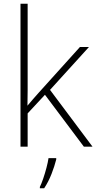

<svg xmlns="http://www.w3.org/2000/svg" viewBox="-20 -780 512 1021"><path d="M127 -381Q127 -339 127 -299.5Q127 -260 126 -218Q141 -236 155 -252Q169 -268 185 -286L405 -530H453L246 -302L472 0H426L219 -276L127 -177V0H89V-760H127ZM279 68Q270 104 254 145Q238 186 215 221H192V214Q200 198 209.5 170.5Q219 143 227 112.5Q235 82 238 61H279Z"/></svg>

Font: Noto Sans Kannada ExtraLight
Style: Regular
Weight: 200
Designer: Jelle Bosma - Monotype Design Team
Foundry: Monotype Imaging Inc.
Version: Version 2.005; ttfautohint (v1.8.4.7-5d5b)